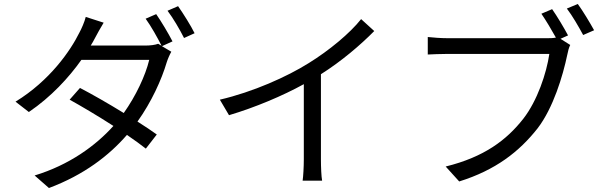

<svg xmlns="http://www.w3.org/2000/svg" viewBox="-20 -877 3040 965"><path d="M712 -783C739 -746 772 -687 792 -647L775 -657C759 -651 736 -648 709 -648H436C444 -661 451 -673 457 -685C467 -704 485 -737 501 -763L411 -792C405 -767 389 -731 379 -713C334 -622 231 -472 58 -366L125 -314C237 -390 326 -487 389 -576H730C711 -497 663 -395 602 -309C524 -357 440 -405 382 -435L330 -376C386 -345 471 -295 550 -244C460 -144 328 -48 154 5L226 68C402 2 528 -95 618 -199C656 -173 689 -149 713 -130L768 -201C743 -219 709 -242 671 -266C741 -364 792 -476 818 -564C823 -580 833 -603 841 -617L794 -645L847 -669C826 -710 790 -770 765 -806ZM822 -823C850 -786 883 -730 905 -686L958 -710C940 -747 901 -809 875 -846Z M1795 -781C1739 -710 1634 -623 1532 -560C1422 -491 1252 -415 1085 -376L1131 -298C1262 -337 1400 -395 1507 -454V-76C1507 -38 1504 12 1501 31H1599C1595 11 1593 -38 1593 -76V-504C1696 -569 1792 -651 1861 -721Z M2835 -699C2815 -737 2779 -797 2755 -831L2701 -808C2723 -776 2753 -726 2774 -688C2758 -685 2744 -685 2731 -685H2230C2197 -685 2157 -688 2130 -691V-603C2155 -604 2190 -606 2229 -606H2741C2727 -510 2681 -371 2610 -280C2526 -173 2414 -88 2220 -40L2288 35C2471 -22 2590 -115 2682 -232C2761 -335 2809 -496 2831 -601C2835 -621 2839 -637 2846 -651L2797 -682ZM2829 -834C2856 -799 2889 -742 2911 -701L2966 -725C2945 -763 2909 -823 2884 -857Z"/></svg>

Font: Noto Sans Mono CJK SC Regular
Style: Regular
Weight: 400
Designer: Ryoko NISHIZUKA (kana & ideographs); Paul D. Hunt (Latin, Greek & Cyrillic); Wenlong ZHANG (bopomofo); Sandoll Communica
Foundry: Adobe Systems Incorporated
Version: Version 1.005;PS 1.005;hotconv 1.0.96;makeotf.lib2.5.65012